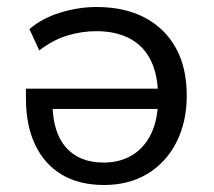

<svg xmlns="http://www.w3.org/2000/svg" viewBox="-20 -519 610 548"><path d="M277 9Q206 9 156.5 -20.5Q107 -50 80.5 -105.5Q54 -161 54 -238V-266H449V-208H110L130 -225Q130 -142 168 -98.5Q206 -55 276 -55Q322 -55 357 -76Q392 -97 411.5 -137.5Q431 -178 431 -236V-244Q431 -305 410.5 -346.5Q390 -388 350.5 -409Q311 -430 255 -430Q213 -430 172 -417.5Q131 -405 92 -375L64 -436Q100 -467 152 -483Q204 -499 256 -499Q336 -499 393.5 -468.5Q451 -438 482 -382Q513 -326 513 -246Q513 -171 483.5 -113Q454 -55 401 -23Q348 9 277 9Z"/></svg>

Font: Nunito Sans 10pt
Style: Regular
Weight: 400
Designer: Vernon Adams
Foundry: Vernon Adams
Version: Version 3.101;gftools[0.9.27]